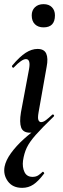

<svg xmlns="http://www.w3.org/2000/svg" viewBox="-37 -631 304 926"><path d="M70 275Q24 275 1 243.5Q-22 212 -15 173Q-9 142 16 107.5Q41 73 78 39.5Q115 6 156 -21L139 1Q132 5 124 7Q116 9 108 9Q74 9 65 -16Q56 -41 64 -89L103 -297Q112 -346 88 -346Q78 -346 63.5 -336Q49 -326 30 -306Q27 -302 23 -306.5Q19 -311 22 -315Q58 -358 87 -376.5Q116 -395 144 -395Q176 -395 186 -372.5Q196 -350 188 -309L149 -89Q144 -61 148.5 -51.5Q153 -42 161 -42Q172 -42 185 -52Q198 -62 214 -77Q218 -81 222 -77Q226 -73 222 -69Q166 -15 135.5 19.5Q105 54 92 81.5Q79 109 74 144Q70 175 81 198.5Q92 222 120 222Q137 222 148.5 214Q160 206 168 198Q171 196 174.5 200.5Q178 205 175 207Q148 243 124 259Q100 275 70 275ZM173 -499Q147 -499 131.5 -514Q116 -529 116 -557Q116 -581 131.5 -596Q147 -611 173 -611Q199 -611 213.5 -596Q228 -581 228 -557Q228 -499 173 -499Z"/></svg>

Font: Cormorant Garamond Light
Style: Italic
Weight: 300
Italic angle: -10°
Designer: Christian Thalmann (Catharsis Fonts)
Foundry: Catharsis Fonts
Version: Version 4.001